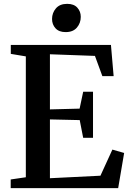

<svg xmlns="http://www.w3.org/2000/svg" viewBox="-20 -976 675 996"><path d="M114 -56.5V-683.5L36 -696.5V-743H555.5L569.5 -581H511L472.5 -686L239 -694.5V-408.5L393 -412.5L411.5 -500H462.5V-261H411.5L393.5 -353L239 -356.5V-51.5L501 -64.5L563 -200L624 -182.5L593 0H35.5V-45ZM320 -809.5Q286 -809.5 268 -829.2Q250 -849 250 -877.5Q250 -909 270 -932.5Q290 -956 328 -956H329Q363.5 -956 381.2 -936.2Q399 -916.5 399 -888.5Q399 -856.5 379 -833Q359 -809.5 321 -809.5Z"/></svg>

Font: Merriweather 48pt SemiBold
Style: Regular
Weight: 600
Version: Version 2.100